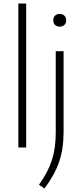

<svg xmlns="http://www.w3.org/2000/svg" viewBox="-20 -828 460 1078"><path d="M83 0V-808H127V0ZM199 209Q249 140 271 72.2Q293 4.5 293 -83.5V-540.5H337V-87Q337 8.5 311.8 81.5Q286.5 154.5 229.5 230.5ZM279 -714Q279 -730 288.8 -740Q298.5 -750 315 -750Q331.5 -750 341.5 -740Q351.5 -730 351.5 -714Q351.5 -697.5 341.5 -688Q331.5 -678.5 315 -678.5Q298.5 -678.5 288.8 -688Q279 -697.5 279 -714Z"/></svg>

Font: Encode Sans ExtraLight
Style: Regular
Weight: 275
Designer: Multiple Designers
Foundry: Impallari Type
Version: Version 2.000